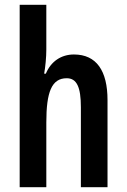

<svg xmlns="http://www.w3.org/2000/svg" viewBox="-20 -780 528 800"><path d="M173 -573V-760H62V0H173V-270C173 -396 195 -454 258 -454C300 -454 317 -417 317 -333V0H428V-363C428 -485 382 -553 288 -553C235 -553 192 -524 171 -473H164C169 -501 173 -541 173 -573Z"/></svg>

Font: Noto Sans Gurmukhi UI ExtraCondensed SemiBold
Style: Regular
Weight: 600
Width: 2
Designer: Jelle Bosma - Monotype Design Team
Foundry: Monotype Imaging Inc.
Version: Version 2.004